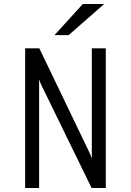

<svg xmlns="http://www.w3.org/2000/svg" viewBox="-20 -942 656 962"><path d="M106 0V-700H177L427 -180Q430 -174 434 -164.8Q438 -155.5 441 -148Q440.5 -162.5 440.2 -168.5Q440 -174.5 440 -181V-700H510V0H439L190 -510Q186.5 -517.5 182.2 -527Q178 -536.5 175 -544Q176 -532 176 -525Q176 -518 176 -511V0ZM253 -766 395 -922H502L324 -766Z"/></svg>

Font: Overpass Mono Light
Style: Regular
Weight: 300
Monospace: yes
Designer: Delve Withrington, Dave Bailey
Foundry: Delve Fonts LLC
Version: Version 4.000